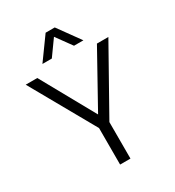

<svg xmlns="http://www.w3.org/2000/svg" viewBox="-224 -1092 1111 1221"><g transform="rotate(-30 332.0 -481.5)"><path d="M186 -801 303 -963H370L487 -801H418L336 -914L255 -801ZM294 0V-268L28 -740H113L332 -346L551 -740H635L370 -268V0Z"/></g></svg>

Font: Be Vietnam Pro Light
Style: Regular
Weight: 300
Designer: Lam Bao, Tony Le, Vietanh Nguyen
Foundry: Yellow Type Foundry
Version: Version 1.002; ttfautohint (v1.8.3)